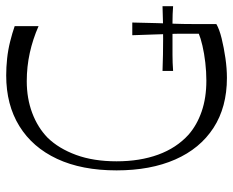

<svg xmlns="http://www.w3.org/2000/svg" viewBox="-88 -668 770 635"><g transform="rotate(-90 297.5 -350.0)"><path d="M358 15Q261 15 192.5 -29.5Q124 -74 88 -156Q52 -238 52 -350Q52 -465 90 -546.5Q128 -628 198.5 -671.5Q269 -715 366 -715Q393 -715 421.5 -712Q450 -709 478 -702Q506 -695 529 -687V-608Q486 -627 440.5 -637Q395 -647 347 -647Q290 -647 242 -629Q194 -611 160 -578Q124 -541 103 -483.5Q82 -426 82 -350Q82 -273 104 -212.5Q126 -152 170 -112Q202 -84 247 -68.5Q292 -53 349 -53Q378 -53 408.5 -56.5Q439 -60 464.5 -66Q490 -72 504 -78Q504 -112 504 -134.5Q504 -157 503 -177.5Q502 -198 501.5 -225.5Q501 -253 499 -298H541Q540 -248 539 -215.5Q538 -183 537 -157Q536 -131 536 -100Q536 -69 536 -20Q519 -10 488.5 -2.5Q458 5 423.5 10Q389 15 358 15ZM381 -163V-198Q408 -197 434.5 -196.5Q461 -196 487 -196Q515 -196 542 -196.5Q569 -197 595 -198V-163Q569 -165 542 -165Q515 -165 487 -165Q461 -165 434.5 -165Q408 -165 381 -163Z"/></g></svg>

Font: Ojuju
Style: Regular
Weight: 400
Designer: Chisaokwu Joboson, Mirko Velimirovic
Foundry: Udi Foundry
Version: Version 1.000